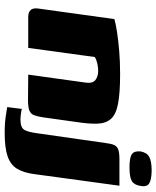

<svg xmlns="http://www.w3.org/2000/svg" viewBox="58 -638 683 840"><g transform="rotate(90 400.0 -218.5)"><path d="M55 0Q11 0 18 -45L64 -377Q85 -383 120.5 -388.5Q156 -394 203 -398Q250 -402 304 -402Q387 -402 434 -393Q481 -384 500.5 -362Q520 -340 521.5 -303Q523 -266 514 -209L494 -66Q490 -40 484.5 -25.5Q479 -11 464 -5Q449 1 418 1L307 0L342 -252Q346 -282 330.5 -294Q315 -306 291 -306Q274 -306 257 -302Q240 -298 230 -291L190 0ZM561 103Q518 103 487 98Q456 93 449 92L457 28Q463 30 479 32Q495 34 504 34Q540 34 549.5 15.5Q559 -3 564 -43L606 -337Q609 -363 615 -376Q621 -389 635 -394Q649 -399 677 -399H793L742 -25Q736 20 719 48.5Q702 77 665 90Q628 103 561 103ZM713 -443Q670 -443 655 -453.5Q640 -464 643 -492Q648 -519 667 -529.5Q686 -540 729 -540Q769 -539 784 -528.5Q799 -518 794 -492Q790 -464 773 -453.5Q756 -443 713 -443Z"/></g></svg>

Font: Genos Thin ExtraBold
Style: Italic
Weight: 800
Italic angle: -8°
Version: Version 1.010